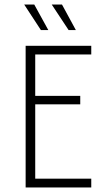

<svg xmlns="http://www.w3.org/2000/svg" viewBox="-20 -827 467 847"><path d="M93.1 0V-625H382.6V-586.8H135.4V-404.2H334V-366.7H135.4V-38.9H382.6V0ZM282.6 -694.4 208.3 -806.9H253.5L314.6 -694.4ZM160.4 -694.4 86.8 -806.9H131.2L193.1 -694.4Z"/></svg>

Font: Afacad Flux ExtraLight
Style: Regular
Weight: 250
Designer: Kristian Moeller
Foundry: Dicotype
Version: Version 1.100